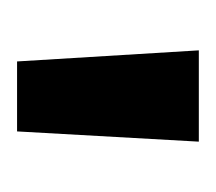

<svg xmlns="http://www.w3.org/2000/svg" viewBox="-34 -761 253 225"><g transform="rotate(90 92.5 -648.5)"><path d="M52 -542 39 -755H146L134 -542Z"/></g></svg>

Font: DM Sans 16pt SemiBold
Style: Regular
Weight: 600
Version: Version 4.004;gftools[0.9.30]